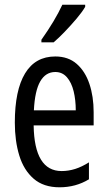

<svg xmlns="http://www.w3.org/2000/svg" viewBox="-20 -786 458 816"><path d="M215 -546Q270 -546 306 -514.5Q342 -483 360 -429.5Q378 -376 378 -309V-253H123Q126 -59 242 -59Q271 -59 299.5 -68Q328 -77 358 -96V-24Q302 10 233 10Q165 10 123 -26.5Q81 -63 62 -125Q43 -187 43 -265Q43 -402 86.5 -474Q130 -546 215 -546ZM215 -480Q174 -480 151 -440Q128 -400 124 -317H302Q302 -361 293 -398Q284 -435 264.5 -457.5Q245 -480 215 -480ZM342 -757Q330 -736 306 -707.5Q282 -679 255.5 -651.5Q229 -624 208 -606H156V-617Q214 -699 245 -766H342Z"/></svg>

Font: Noto Sans Thai ExtCond
Style: Regular
Weight: 400
Width: 2
Designer: Monotype Design Team
Foundry: Monotype Imaging Inc.
Version: Version 2.002; ttfautohint (v1.8.4.7-5d5b)